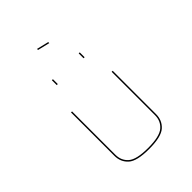

<svg xmlns="http://www.w3.org/2000/svg" viewBox="-280 -1242 1306 1306"><g transform="rotate(-45 373.0 -588.5)"><path d="M174 -630H184V-213Q184 -157 223.5 -122.5Q263 -88 374 -88Q485 -88 525 -122.5Q565 -157 565 -213V-630H575V-213Q575 -153 533 -115.5Q491 -78 374 -78Q257 -78 215.5 -115.5Q174 -153 174 -213ZM247 -830H237V-877H247ZM505 -830H495V-877H505ZM403 -1078V-1068L316 -1089V-1099Z"/></g></svg>

Font: Bungee Hairline
Style: Regular
Weight: 400
Designer: David Jonathan Ross
Foundry: David Jonathan Ross
Version: Version 1.000;PS 1.0;hotconv 1.0.72;makeotf.lib2.5.5900